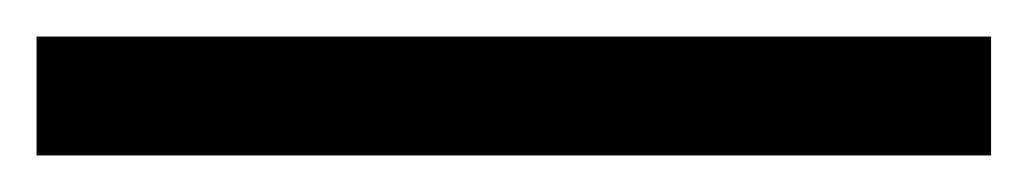

<svg xmlns="http://www.w3.org/2000/svg" viewBox="-25 -16 562 105"><path d="M-5 69V4H517V69Z"/></svg>

Font: Source Serif 4
Style: Regular
Weight: 400
Designer: Frank Grießhammer
Foundry: Adobe
Version: Version 4.005;hotconv 1.1.0;makeotfexe 2.6.0